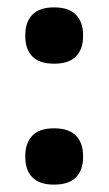

<svg xmlns="http://www.w3.org/2000/svg" viewBox="-20 -487 294 520"><path d="M126.5 13Q86.5 13 67.5 -6.8Q48.5 -26.5 48.5 -61V-65Q48.5 -99.5 67.5 -119.5Q86.5 -139.5 126.5 -139.5Q166.5 -139.5 185.8 -119.5Q205 -99.5 205 -65V-61Q205 -26.5 185.8 -6.8Q166.5 13 126.5 13ZM126.5 -314.5Q86.5 -314.5 67.5 -334.2Q48.5 -354 48.5 -388.5V-392.5Q48.5 -427 67.5 -447Q86.5 -467 126.5 -467Q166.5 -467 185.8 -447Q205 -427 205 -392.5V-388.5Q205 -354 185.8 -334.2Q166.5 -314.5 126.5 -314.5Z"/></svg>

Font: AnekLatin_SemiExpandedSemiBold
Style: Regular
Weight: 600
Width: 6
Designer: Yesha Goshar
Foundry: Ek Type
Version: Version 1.003